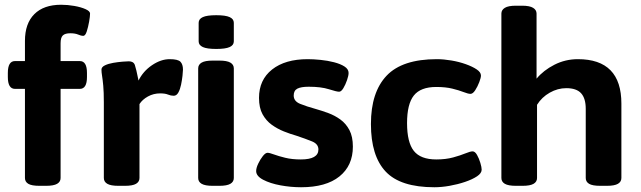

<svg xmlns="http://www.w3.org/2000/svg" viewBox="-20 -780 2697 808"><path d="M146 2Q113 2 99 -6.5Q85 -15 85 -31V-406H43Q13 -406 13 -456V-473Q13 -523 43 -523H85V-608Q85 -681 124.5 -720.5Q164 -760 237 -760Q265 -760 293 -755Q321 -750 340 -741.5Q359 -733 359 -723Q359 -711 355 -688.5Q351 -666 345 -647.5Q339 -629 330 -629Q322 -629 309 -634.5Q296 -640 276 -640Q254 -640 244.5 -631Q235 -622 235 -598V-523H316Q346 -523 346 -473V-456Q346 -406 316 -406H235V-31Q235 -15 220.5 -6.5Q206 2 174 2Z M478 2Q446 2 431.5 -6.5Q417 -15 417 -31V-349Q417 -393 414.5 -419.5Q412 -446 409.5 -461Q407 -476 407 -487Q407 -498 421.5 -505Q436 -512 456.5 -515.5Q477 -519 495.5 -520.5Q514 -522 522 -522Q542 -522 547.5 -506.5Q553 -491 563 -441Q582 -480 619.5 -505.5Q657 -531 694 -531Q729 -531 739.5 -520Q750 -509 750 -487Q750 -479 748 -461Q746 -443 742 -423.5Q738 -404 730.5 -390.5Q723 -377 711 -377Q699 -377 687 -382Q675 -387 654 -387Q626 -387 602.5 -374Q579 -361 567 -342V-31Q567 -15 552.5 -6.5Q538 2 506 2Z M875 2Q843 2 828.5 -6.5Q814 -15 814 -31V-492Q814 -508 828.5 -516.5Q843 -525 875 -525H903Q935 -525 949.5 -516.5Q964 -508 964 -492V-31Q964 -15 949.5 -6.5Q935 2 903 2ZM890 -574Q851 -574 833.5 -582Q816 -590 816 -606V-684Q816 -700 833.5 -708Q851 -716 890 -716Q929 -716 946.5 -708Q964 -700 964 -684V-606Q964 -590 946.5 -582Q929 -574 890 -574Z M1247 8Q1204 8 1160.5 0Q1117 -8 1087.5 -23.5Q1058 -39 1058 -60Q1058 -73 1066.5 -91Q1075 -109 1086 -123Q1097 -137 1106 -137Q1114 -137 1133 -130Q1152 -123 1180.5 -116Q1209 -109 1246 -109Q1320 -109 1320 -151Q1320 -174 1293 -185Q1266 -196 1227 -209Q1202 -216 1174.5 -227Q1147 -238 1123.5 -255Q1100 -272 1085 -299Q1070 -326 1070 -368Q1070 -444 1125 -487.5Q1180 -531 1275 -531Q1299 -531 1329 -528Q1359 -525 1386 -518Q1413 -511 1430 -500Q1447 -489 1447 -473Q1447 -462 1440.5 -443Q1434 -424 1425 -409Q1416 -394 1407 -394Q1397 -394 1364 -404.5Q1331 -415 1279 -415Q1247 -415 1231.5 -407Q1216 -399 1216 -378Q1216 -354 1243 -343Q1270 -332 1310 -321Q1335 -314 1362 -304Q1389 -294 1412.5 -277Q1436 -260 1450.5 -232.5Q1465 -205 1465 -163Q1465 -83 1408.5 -37.5Q1352 8 1247 8Z M1808 8Q1665 8 1603 -58Q1541 -124 1541 -258Q1541 -392 1607 -461.5Q1673 -531 1818 -531Q1847 -531 1879.5 -525.5Q1912 -520 1940 -510Q1968 -500 1986 -488Q2004 -476 2004 -462Q2004 -453 1997 -434.5Q1990 -416 1980 -400.5Q1970 -385 1960 -385Q1950 -385 1931 -392.5Q1912 -400 1883.5 -407Q1855 -414 1816 -414Q1750 -414 1721.5 -378Q1693 -342 1693 -262Q1693 -181 1721.5 -145Q1750 -109 1816 -109Q1856 -109 1887 -117.5Q1918 -126 1938.5 -134.5Q1959 -143 1969 -143Q1979 -143 1987.5 -128Q1996 -113 2001.5 -94.5Q2007 -76 2007 -66Q2007 -51 1987.5 -38Q1968 -25 1937 -14.5Q1906 -4 1872 2Q1838 8 1808 8Z M2151 2Q2119 2 2104.5 -6.5Q2090 -15 2090 -31V-723Q2090 -738 2104.5 -747Q2119 -756 2151 -756H2177Q2209 -756 2223.5 -747Q2238 -738 2238 -723V-449Q2267 -484 2313 -507.5Q2359 -531 2412 -531Q2595 -531 2595 -344V-31Q2595 -15 2580.5 -6.5Q2566 2 2534 2H2506Q2473 2 2459 -6.5Q2445 -15 2445 -31V-322Q2445 -366 2425.5 -387.5Q2406 -409 2363 -409Q2327 -409 2293.5 -390Q2260 -371 2240 -339V-31Q2240 -15 2225.5 -6.5Q2211 2 2179 2Z"/></svg>

Font: Asap Semi Expanded
Style: Bold
Weight: 700
Width: 6
Designer: Pablo Cosgaya
Foundry: Omnibus-Type
Version: Version 3.001; ttfautohint (v1.8.4.7-5d5b)